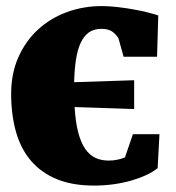

<svg xmlns="http://www.w3.org/2000/svg" viewBox="-20 -590 571 622"><path d="M16.1 -282.7Q15.6 -350.6 39.3 -404.1Q63 -457.5 103.5 -494.6Q144 -531.7 197.3 -551Q250.5 -570.3 309.6 -570.3Q333.5 -570.3 360.8 -567.1Q388.2 -564 413.8 -559.3Q439.5 -554.7 460.4 -549.3Q481.4 -543.9 492.7 -540L488.8 -406.2H380.4L363.8 -465.8Q356.9 -478 344.2 -487.3Q331.5 -496.6 308.6 -496.6Q284.2 -496.6 267.8 -484.9Q251.5 -473.1 241.2 -450.9Q231 -428.7 226.1 -396.7Q221.2 -364.7 220.2 -323.7L414.6 -330.1V-236.8L221.7 -243.2Q224.6 -194.8 233.2 -161.9Q241.7 -128.9 255.6 -108.4Q269.5 -87.9 288.6 -78.9Q307.6 -69.8 332 -69.8Q346.7 -69.8 359.9 -72.5Q373 -75.2 384.8 -80.1L410.6 -155.3H496.6L490.7 -45.4Q476.6 -33.7 454.8 -23.4Q433.1 -13.2 406.5 -5.4Q379.9 2.4 348.9 6.8Q317.9 11.2 284.7 11.2Q214.8 11.2 164.3 -9.5Q113.8 -30.3 80.8 -68.6Q47.9 -106.9 32.2 -161.4Q16.6 -215.8 16.1 -282.7Z"/></svg>

Font: Merriweather UltraBold
Style: Regular
Weight: 900
Designer: Eben Sorkin ( sorkintype@gmail.com )
Foundry: Eben Sorkin
Version: Version 1.570; ttfautohint (v1.3) -l 8 -r 32 -G 0 -x 0 -H 60